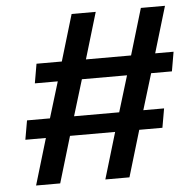

<svg xmlns="http://www.w3.org/2000/svg" viewBox="-51 -751 795 801"><g transform="rotate(-5 346.5 -350.0)"><path d="M587 -425 541 -274H628L614 -194H517L459 0H358L416 -194H227L169 0H68L126 -194H40L54 -274H150L196 -425H100L114 -506H220L278 -700H379L321 -506H510L568 -700H669L611 -506H688L674 -425ZM486 -425H297L251 -274H440Z"/></g></svg>

Font: Sarabun Medium
Style: Italic
Weight: 500
Italic angle: -10°
Designer: Suppakit Chalermlarp | Katatrad Co.,Ltd.
Foundry: Cadson Demak Co.,Ltd.
Version: Version 1.000; ttfautohint (v1.6)